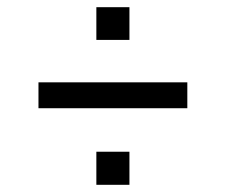

<svg xmlns="http://www.w3.org/2000/svg" viewBox="-20 -567 628 534"><path d="M340 -456H248V-547H340ZM87 -266V-338H501V-266ZM340 -53H248V-145H340Z"/></svg>

Font: Inria Sans
Style: Regular
Weight: 400
Designer: Black Foundry Team
Foundry: Black Foundry
Version: Version 1.2; ttfautohint (v1.8.3)